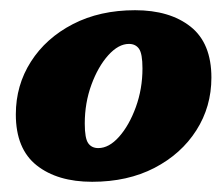

<svg xmlns="http://www.w3.org/2000/svg" viewBox="-20 -825 439 376"><path d="M11 -601Q11 -658 40.5 -704.2Q70 -750.5 122.8 -777.8Q175.5 -805 244.5 -805Q312.5 -805 353.2 -772.8Q394 -740.5 394 -673Q394 -616 364.5 -569.8Q335 -523.5 282.5 -496.2Q230 -469 160.5 -469Q92.5 -469 51.8 -501.2Q11 -533.5 11 -601ZM146 -583Q146 -554 152.8 -544.5Q159.5 -535 172.5 -535Q193.5 -535 213.2 -557.2Q233 -579.5 246 -615.2Q259 -651 259 -691Q259 -720 252.2 -729.5Q245.5 -739 232.5 -739Q212 -739 192 -716.8Q172 -694.5 159 -659Q146 -623.5 146 -583Z"/></svg>

Font: Besley* Fatface
Style: Italic
Weight: 900
Italic angle: -13°
Designer: Owen Earl
Foundry: indestructible type*
Version: Version 3.000; ttfautohint (v1.8.3)